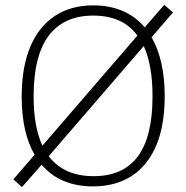

<svg xmlns="http://www.w3.org/2000/svg" viewBox="-20 -755 765 788"><path d="M70 13 35 -19 122 -120Q96 -164.5 82.5 -224.2Q69 -284 69 -358Q69 -480 104.5 -563.5Q140 -647 205.8 -690Q271.5 -733 363 -733Q430 -733 483 -710.2Q536 -687.5 574 -643L654 -735L690 -704L602 -602Q628.5 -556.5 642.2 -495.8Q656 -435 656 -360Q656 -239.5 620.8 -157Q585.5 -74.5 519.5 -32.2Q453.5 10 362 10Q294.5 10 241.2 -12.5Q188 -35 151 -79ZM364 -32Q485 -32 545.5 -112.8Q606 -193.5 606 -360Q606 -424 597 -475.2Q588 -526.5 570 -566L180 -114Q242.5 -32 364 -32ZM154 -157 544 -609Q513.5 -650.5 468.2 -670.8Q423 -691 363 -691Q242.5 -691 180.2 -608.8Q118 -526.5 118 -360Q118 -297 127 -246.5Q136 -196 154 -157Z"/></svg>

Font: Public Sans Thin
Style: Regular
Weight: 100
Designer: The Public Sans project authors (U.S. Web Design System). Libre Franklin designed by Pablo Impallari and Rodrigo Fuenzal
Version: Version 1.008